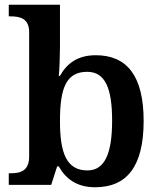

<svg xmlns="http://www.w3.org/2000/svg" viewBox="-20 -780 676 810"><path d="M381 10C514 10 586 -76 586 -270C586 -462 514 -547 384 -547C307 -547 262 -512 233 -460H228C231 -485 233 -549 233 -584V-760H17V-711H24C67 -711 103 -701 103 -644V-120C103 -58 65 -49 25 -49H17V0H196L221 -78H228C257 -26 304 10 381 10ZM349 -61C260 -61 233 -135 233 -270C233 -410 260 -477 348 -477C423 -477 453 -409 453 -271C453 -135 423 -61 349 -61Z"/></svg>

Font: Noto Serif Gurmukhi SemiBold
Style: Regular
Weight: 600
Designer: Vaibhav Singh and the Monotype Design Team
Foundry: Monotype Imaging Inc.
Version: Version 2.004